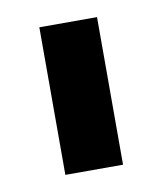

<svg xmlns="http://www.w3.org/2000/svg" viewBox="-46 -766 300 354"><g transform="rotate(-10 104.5 -589.0)"><path d="M157.7 -727.3H49.7V-451H157.7Z"/></g></svg>

Font: Karasuma Gothic
Style: Bold
Weight: 700
Designer: Rasmus Andersson / Ryoko Nishizuka
Foundry: Genbu
Version: Version 1.00